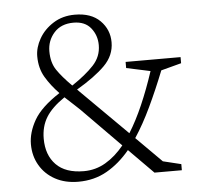

<svg xmlns="http://www.w3.org/2000/svg" viewBox="-50 -722 819 783"><g transform="rotate(-5 359.5 -330.0)"><path d="M240 10Q186 10 145.5 -12Q105 -34 82.5 -72.5Q60 -111 60 -159Q60 -207 88.5 -257Q117 -307 194 -357Q161 -391 139 -428Q117 -465 117 -514Q117 -550 137.5 -586Q158 -622 196 -646Q234 -670 284 -670Q351 -670 387.5 -633.5Q424 -597 424 -545Q424 -491 383 -450Q342 -409 267 -365Q271 -361 276 -356Q281 -351 286 -346L464 -169Q494 -217 521 -279Q548 -341 572 -414L474 -435V-460H699V-435L616 -413Q585 -335 553 -267.5Q521 -200 486 -147L590 -43L664 -25V0H552L452 -101Q409 -49 357 -19.5Q305 10 240 10ZM168 -530Q168 -484 188.5 -453.5Q209 -423 249 -383Q306 -421 338.5 -456Q371 -491 371 -538Q371 -578 347 -608Q323 -638 276 -638Q225 -638 196.5 -606Q168 -574 168 -530ZM114 -177Q114 -110 152.5 -70.5Q191 -31 266 -31Q314 -31 355 -55Q396 -79 431 -122L293 -262Q273 -283 252.5 -301.5Q232 -320 213 -338Q160 -302 137 -264.5Q114 -227 114 -177Z"/></g></svg>

Font: Spectral ExtraLight
Style: Regular
Weight: 275
Designer: Jean-Baptiste Levee
Foundry: Production Type
Version: Version 2.001